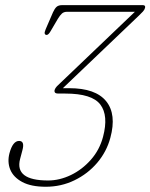

<svg xmlns="http://www.w3.org/2000/svg" viewBox="-20 -720 587 750"><path d="M411 -181.5Q396.5 -127.5 359.8 -84.2Q323 -41 271 -15.8Q219 9.5 159 9.5Q101.5 9.5 67 -9Q32.5 -27.5 20.2 -57.2Q8 -87 17 -121.5Q30 -169.5 54.5 -169.5Q77.5 -169.5 67.5 -133L58.5 -99Q36.5 -15 168 -15Q212.5 -15 256.8 -36.2Q301 -57.5 335 -96Q369 -134.5 382.5 -185.5Q404.5 -268.5 372 -311.5Q339.5 -354.5 235.5 -354.5H207Q190 -354.5 193.5 -369Q196 -376.5 202.5 -383.2Q209 -390 218.5 -398.5L507 -674H242.5Q229.5 -674 222 -667.2Q214.5 -660.5 206 -646.5L177.5 -598Q169 -583 161.5 -583.5Q156.5 -584 154.8 -588.5Q153 -593 158.5 -606L187 -672Q193.5 -686.5 201 -693.2Q208.5 -700 223.5 -700H537.5Q549.5 -700 546.5 -689Q544.5 -681.5 538.2 -674.8Q532 -668 522.5 -659L225.5 -375.5Q232.5 -375.5 241 -375.5Q249.5 -375.5 250.5 -375.5Q353.5 -375.5 394.8 -324.5Q436 -273.5 411 -181.5Z"/></svg>

Font: Fraunces144ptSuperSoftThinItalic
Style: Italic
Weight: 100
Italic angle: -16°
Version: Version 1.000;[0bf87f6ff]